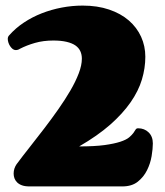

<svg xmlns="http://www.w3.org/2000/svg" viewBox="-20 -667 592 687"><path d="M39.1 -79.1Q60.5 -107.9 86.4 -140.6Q112.3 -173.3 138.4 -207.5Q164.6 -241.7 188.7 -276.1Q212.9 -310.5 231.7 -342.8Q250.5 -375 261.7 -404.3Q272.9 -433.6 272.9 -457Q272.9 -472.2 267.3 -484.1Q261.7 -496.1 249.8 -504.4Q237.8 -512.7 218.3 -517.3Q198.7 -522 170.9 -522Q134.8 -522 105 -513.4Q75.2 -504.9 50.8 -492.2Q44.4 -487.8 36.1 -487.8Q30.3 -487.8 25.1 -491.9Q20 -496.1 16.1 -502Q12.2 -507.8 10 -514.9Q7.8 -522 7.8 -527.8Q7.8 -532.2 9.3 -535.4Q10.7 -538.6 13.2 -541Q35.6 -566.4 65.4 -586.2Q95.2 -606 129.4 -619.4Q163.6 -632.8 200.9 -639.9Q238.3 -647 275.9 -647Q328.6 -647 370.4 -632.8Q412.1 -618.7 440.9 -593.8Q469.7 -568.8 484.9 -535.4Q500 -502 500 -463.9Q500 -423.3 487.8 -382.6Q475.6 -341.8 447.5 -301.3Q419.4 -260.7 374.3 -220.9Q329.1 -181.2 263.2 -143.1Q318.8 -143.1 354 -147.9Q389.2 -152.8 410.6 -159.9Q432.1 -167 442.1 -175.5Q452.1 -184.1 457.3 -191.2Q462.4 -198.2 465.1 -203.1Q467.8 -208 474.1 -208Q496.6 -208 511.7 -193.4Q526.9 -178.7 526.9 -153.8Q526.9 -134.8 522.5 -108.4Q518.1 -82 506.1 -57.9Q494.1 -33.7 472.9 -16.8Q451.7 0 418 0H85Q69.3 0 58.6 -3.9Q47.9 -7.8 41.3 -14.4Q34.7 -21 31.7 -29.1Q28.8 -37.1 28.8 -45.9Q28.8 -55.7 31.7 -64.2Q34.7 -72.8 39.1 -79.1Z"/></svg>

Font: Corben
Style: Bold
Weight: 700
Designer: vernon adams
Foundry: vernon adams
Version: Version 1.101; ttfautohint (v1.6)